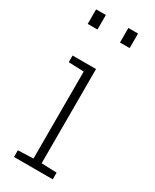

<svg xmlns="http://www.w3.org/2000/svg" viewBox="-198 -814 697 866"><g transform="rotate(30 151.0 -381.0)"><path d="M41 0V-34.7L120.6 -37.6V-490.7L41 -493.7V-528.3H163.1V-37.6L242.7 -34.7V0ZM196.8 -686V-761.7H247.1V-686ZM28.8 -686V-761.7H79.6V-686Z"/></g></svg>

Font: Roboto Slab ExtraLight
Style: Regular
Weight: 250
Designer: Google
Version: Version 2.000; ttfautohint (v1.8.1.43-b0c9)